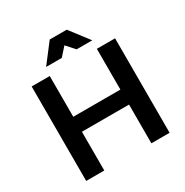

<svg xmlns="http://www.w3.org/2000/svg" viewBox="-200 -1067 1190 1232"><g transform="rotate(-30 395.0 -451.5)"><path d="M86 -700H220V-398H569V-700H704V0H569V-287H220V0H86ZM337 -903H463L571 -762H455L363 -865H437L345 -762H229Z"/></g></svg>

Font: Alexandria Medium
Style: Regular
Weight: 500
Designer: Mohamed Gaber
Foundry: Kief Type Foundry
Version: Version 5.100